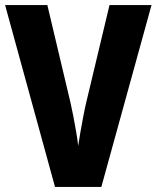

<svg xmlns="http://www.w3.org/2000/svg" viewBox="-20 -734 615 754"><path d="M575 -714 378 0H196L0 -714H166L257 -330Q262 -309 268 -277.5Q274 -246 279.5 -214Q285 -182 287 -161Q290 -182 295.5 -213.5Q301 -245 307 -276.5Q313 -308 318 -329L410 -714Z"/></svg>

Font: Noto Sans Armenian Condensed ExtraBold
Style: Regular
Weight: 800
Width: 3
Designer: Monotype Design Team
Foundry: Monotype Imaging Inc.
Version: Version 2.008; ttfautohint (v1.8.4.7-5d5b)